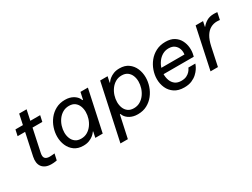

<svg xmlns="http://www.w3.org/2000/svg" viewBox="-60 -1310 2831 2153"><g transform="rotate(-30 1355.0 -234.0)"><path d="M248 10Q205 10 175 -3.5Q145 -17 128 -40.5Q111 -64 107 -96.5Q103 -129 111 -166L217 -663H313L206 -160Q196 -114 213.5 -93.5Q231 -73 273 -73Q295 -73 316 -75.5Q337 -78 337 -78L319 3Q319 3 298 6.5Q277 10 248 10ZM395 -452H75L92 -530H412Z M737 -540Q769 -540 794 -533.5Q819 -527 838 -516.5Q857 -506 871 -493Q885 -480 894 -465.5Q903 -451 908 -438H914L934 -530H1030L916 0H820L836 -75H831Q831 -75 821.5 -62Q812 -49 791.5 -32.5Q771 -16 739 -3Q707 10 662 10Q594 10 548 -23Q502 -56 479 -109.5Q456 -163 456 -224Q456 -280 474.5 -336Q493 -392 529 -438Q565 -484 617.5 -512Q670 -540 737 -540ZM742 -459Q697 -459 661 -438Q625 -417 600 -382.5Q575 -348 562 -306.5Q549 -265 549 -224Q549 -184 563 -149Q577 -114 606 -92.5Q635 -71 681 -71Q726 -71 761.5 -92Q797 -113 822 -147.5Q847 -182 860 -223.5Q873 -265 873 -306Q873 -347 859 -382Q845 -417 816.5 -438Q788 -459 742 -459Z M1129 195H1033L1189 -530H1285L1269 -455H1274Q1274 -455 1283.5 -468Q1293 -481 1313.5 -497.5Q1334 -514 1366 -527Q1398 -540 1443 -540Q1512 -540 1557.5 -507Q1603 -474 1626 -421Q1649 -368 1649 -306Q1649 -250 1630.5 -194Q1612 -138 1576 -92Q1540 -46 1488 -18Q1436 10 1368 10Q1336 10 1311 3.5Q1286 -3 1267 -13.5Q1248 -24 1234 -37Q1220 -50 1211 -64.5Q1202 -79 1197 -92H1191ZM1232 -224Q1232 -183 1246 -148Q1260 -113 1289 -92Q1318 -71 1363 -71Q1408 -71 1444 -92Q1480 -113 1505 -147.5Q1530 -182 1543 -223.5Q1556 -265 1556 -306Q1556 -347 1542 -381.5Q1528 -416 1499 -437.5Q1470 -459 1424 -459Q1379 -459 1343.5 -438Q1308 -417 1283 -382.5Q1258 -348 1245 -306.5Q1232 -265 1232 -224Z M1970 10Q1894 10 1844.5 -23Q1795 -56 1771 -109.5Q1747 -163 1747 -224Q1747 -280 1766.5 -336Q1786 -392 1823 -438Q1860 -484 1914 -512Q1968 -540 2038 -540Q2105 -540 2148.5 -513Q2192 -486 2215 -442.5Q2238 -399 2242.5 -348.5Q2247 -298 2235 -252L2231 -236H1840Q1840 -190 1854.5 -152.5Q1869 -115 1899.5 -93Q1930 -71 1977 -71Q2019 -71 2046 -84.5Q2073 -98 2089 -116Q2105 -134 2111.5 -147.5Q2118 -161 2118 -161H2208Q2208 -161 2201.5 -143.5Q2195 -126 2179 -101Q2163 -76 2135.5 -50.5Q2108 -25 2067.5 -7.5Q2027 10 1970 10ZM1854 -310H2153Q2159 -347 2147.5 -381Q2136 -415 2107.5 -437Q2079 -459 2032 -459Q1988 -459 1952.5 -438.5Q1917 -418 1892 -384Q1867 -350 1854 -310Z M2408 0H2312L2425 -530H2521L2507 -464H2511Q2534 -494 2572 -517Q2610 -540 2667 -540Q2684 -540 2697 -538.5Q2710 -537 2710 -537L2691 -446Q2691 -446 2680 -447.5Q2669 -449 2654 -449Q2608 -449 2569.5 -427.5Q2531 -406 2503 -360Q2475 -314 2459 -240Z"/></g></svg>

Font: Be Vietnam Pro Variable Thin
Style: Italic
Weight: 100
Italic angle: -12°
Designer: Lam Bao, Tony Le, Vietanh Nguyen
Foundry: Yellow Type Foundry
Version: Version 1.002